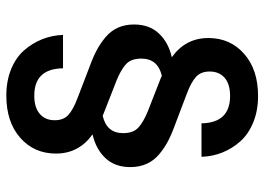

<svg xmlns="http://www.w3.org/2000/svg" viewBox="-135 -595 840 610"><g transform="rotate(-90 285.0 -290.0)"><path d="M229 -380.9 222.2 -383.8Q167 -371.1 167 -318.8Q167 -286.6 184.6 -270.5Q202.1 -254.4 236.8 -240.2L341.8 -199.2L349.1 -195.8Q403.8 -208.5 403.8 -261.2Q403.8 -293.5 386.2 -309.6Q368.7 -325.7 334 -339.8ZM59.1 -295.9Q59.1 -344.7 87.6 -375Q116.2 -405.3 163.1 -416Q102.1 -459.5 102.1 -532.2Q102.1 -601.6 152.3 -645.8Q202.6 -689.9 286.1 -689.9Q333 -689.9 370.4 -674.6Q407.7 -659.2 430.4 -633.1Q453.1 -606.9 465.6 -575.4Q478 -543.9 479 -509.8H373Q371.6 -601.1 286.1 -601.1Q248.5 -601.1 228.3 -583.7Q208 -566.4 208 -536.1Q208 -508.3 224.9 -492.9Q241.7 -477.5 277.8 -463.9L377 -425.8Q408.2 -414.6 430.7 -402.6Q453.1 -390.6 472.7 -374Q492.2 -357.4 502.2 -335Q512.2 -312.5 512.2 -284.2Q512.2 -235.4 483.6 -205.1Q455.1 -174.8 408.2 -164.1Q469.2 -120.6 469.2 -47.9Q469.2 21.5 418.9 65.7Q368.7 109.9 285.2 109.9Q238.3 109.9 200.9 94.5Q163.6 79.1 140.6 53.2Q117.7 27.3 105.2 -4.2Q92.8 -35.6 91.8 -69.8H198.2Q199.7 21 285.2 21Q322.8 21 342.8 3.7Q362.8 -13.7 362.8 -43.9Q362.8 -71.8 345.9 -87.2Q329.1 -102.5 293 -116.2L193.8 -153.8Q162.6 -165 140.1 -177Q117.7 -189 98.4 -205.6Q79.1 -222.2 69.1 -244.9Q59.1 -267.6 59.1 -295.9Z"/></g></svg>

Font: TASA Orbiter Text SemiBold
Style: Regular
Weight: 600
Designer: Weizhong Zhang
Version: Version 1.000;Glyphs 3.1.2 (3151)